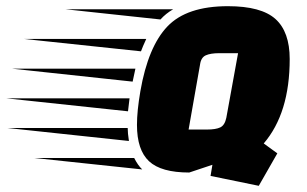

<svg xmlns="http://www.w3.org/2000/svg" viewBox="-241 -559 994 621"><path d="M202 -155Q202 -200 213 -264Q238 -408 300.5 -473.5Q363 -539 496 -539Q604 -539 650 -497.5Q696 -456 696 -368Q696 -193 612 -95L656 -63L596 42L440 10L446 -26L371 -1Q280 -1 241 -37.5Q202 -74 202 -155ZM428 -140Q457 -140 471.5 -147Q486 -154 491 -178L529 -387H468Q440 -387 424.5 -380Q409 -373 406 -350L369 -140ZM178 -241Q174 -210 173 -199L-221 -241ZM197 -337 188 -295 -203 -337ZM172 -145Q172 -129 176 -103L-217 -145ZM232 -433Q220 -407 215 -393L-163 -433ZM193 -48Q205 -24 219 -11L-130 -48ZM319 -529Q295 -515 278 -496L-29 -529Z"/></svg>

Font: Faster One
Style: Regular
Weight: 400
Designer: Eduardo Rodriguez Tunni
Foundry: Eduardo Rodriguez Tunni
Version: Version 1.002